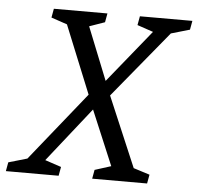

<svg xmlns="http://www.w3.org/2000/svg" viewBox="-95 -659 730 707"><g transform="rotate(5 270.0 -305.5)"><path d="M-48 0 -42 -33 27 -53 231 -307 129 -558 70 -578 76 -611H274L268 -578L211 -558L289 -363L447 -558L388 -578L394 -611H588L582 -578L513 -558L310 -311L420 -52L480 -33L474 0H271L277 -33L337 -52L252 -254L93 -53L153 -33L147 0Z"/></g></svg>

Font: Manuale
Style: Italic
Weight: 400
Italic angle: -11°
Designer: Eduardo Tunni / Pablo Cosgaya
Foundry: Eduardo Tunni / Pablo Cosgaya
Version: Version 1.002